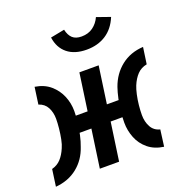

<svg xmlns="http://www.w3.org/2000/svg" viewBox="-134 -863 950 992"><g transform="rotate(-20 341.0 -366.5)"><path d="M251 0 281 -210H206L217 -300H293L322 -504H428L399 -300H474L465 -210H387L357 0ZM6 10 19 -83Q49 -91 68.5 -112Q88 -133 102 -166Q110 -183 115.5 -210.5Q121 -238 124 -267.5Q127 -297 127 -320Q127 -355 112.5 -382.5Q98 -410 66 -420L79 -513Q130 -505 163 -476.5Q196 -448 212.5 -408.5Q229 -369 229 -325Q229 -298 225 -264Q221 -230 214 -198Q207 -166 197 -140Q176 -76 126.5 -36Q77 4 6 10ZM602 7Q551 0 517 -28Q483 -56 467 -96.5Q451 -137 451 -180Q451 -209 454.5 -242Q458 -275 465 -307.5Q472 -340 481 -366Q504 -431 554.5 -471Q605 -511 676 -515L663 -424Q631 -418 610 -396Q589 -374 575 -340Q568 -323 562 -296Q556 -269 553 -240Q550 -211 550 -186Q550 -149 565.5 -120.5Q581 -92 614 -84ZM399 -601Q333 -601 293.5 -633Q254 -665 246 -723L323 -738Q330 -706 347.5 -690Q365 -674 397 -674Q434 -674 460 -693Q486 -712 500 -743L574 -717Q550 -659 505 -630Q460 -601 399 -601Z"/></g></svg>

Font: Finlandica Medium
Style: Italic
Weight: 500
Italic angle: -8°
Designer: Niklas Ekholm, Juho Hiilivirta, Jaakko Suomalainen
Foundry: Helsinki Type Studio
Version: Version 1.063